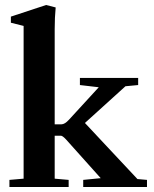

<svg xmlns="http://www.w3.org/2000/svg" viewBox="-20 -746 613 766"><path d="M17.6 0V-28.3L74.2 -33.2V-642.6L23.4 -655.3V-679.7L164.1 -726.1L202.1 -716.3Q198.2 -676.3 198.2 -629.9V-250H225.1Q238.3 -250 255.4 -268.6L374 -397.9L298.8 -406.7V-435.1H531.2V-406.7L480.5 -401.9L318.8 -255.4L528.3 -31.7L566.4 -28.3V0H312V-28.3L381.8 -35.2L243.2 -189.9Q229.5 -204.6 222.7 -204.6H198.2V-33.2L253.9 -28.3V0Z"/></svg>

Font: Elstob
Style: Bold
Weight: 700
Designer: Peter S. Baker
Version: Version 1.015